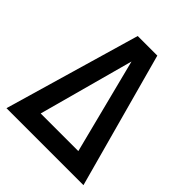

<svg xmlns="http://www.w3.org/2000/svg" viewBox="-186 -763 873 873"><g transform="rotate(45 250.0 -327.0)"><path d="M497 0H2L192 -654H318ZM129 -93H371L254 -552Z"/></g></svg>

Font: Lekton
Style: Bold
Weight: 700
Designer: Paolo Mazzetti, Luciano Perondi, Raffaele Flato, Elena Papassissa, Emilio Macchia, Michela Povoleri, Tobias Seemiller, R
Version: Version 34.000